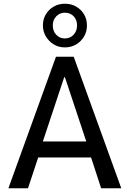

<svg xmlns="http://www.w3.org/2000/svg" viewBox="-20 -1009 695 1029"><path d="M25 0 280 -705H375L630 0H522L457 -199L499 -165H155L196 -199L130 0ZM324 -595 203 -231 187 -251H466L449 -231L328 -595ZM328 -755Q294 -755 268 -771Q242 -787 226 -813.5Q210 -840 210 -872Q210 -906 225.5 -932Q241 -958 267.5 -973.5Q294 -989 328 -989Q362 -989 388.5 -973.5Q415 -958 430.5 -932Q446 -906 446 -872Q446 -840 430.5 -813.5Q415 -787 388.5 -771Q362 -755 328 -755ZM327 -803Q356 -803 374.5 -823Q393 -843 393 -873Q393 -903 374.5 -922Q356 -941 327 -941Q301 -941 282 -922Q263 -903 263 -873Q263 -842 281.5 -822.5Q300 -803 327 -803Z"/></svg>

Font: Nunito Sans 7pt Condensed SemiBold
Style: Regular
Weight: 600
Width: 3
Designer: Vernon Adams
Foundry: Vernon Adams
Version: Version 3.101;gftools[0.9.27]